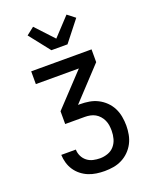

<svg xmlns="http://www.w3.org/2000/svg" viewBox="-177 -1088 954 1187"><g transform="rotate(-20 300.0 -495.0)"><path d="M302 0Q275 0 248 -4Q221 -8 196.5 -18Q172 -28 150.5 -45Q129 -62 114 -84.5Q99 -107 91.5 -133Q84 -159 83 -186H179Q179 -164 189 -143Q199 -122 217 -108Q235 -94 257.5 -89Q280 -84 302 -84Q328 -84 353.5 -93Q379 -102 396 -122Q413 -142 420 -167.5Q427 -193 427 -220Q427 -238 424.5 -255.5Q422 -273 414.5 -289.5Q407 -306 395 -319.5Q383 -333 368 -341.5Q353 -350 335.5 -353.5Q318 -357 300 -357H171V-441L368 -651H85V-735H482V-651L286 -441H300Q330 -441 359.5 -436Q389 -431 415.5 -417.5Q442 -404 463.5 -383Q485 -362 498.5 -335.5Q512 -309 517.5 -279Q523 -249 523 -219Q523 -190 517.5 -160.5Q512 -131 498.5 -105Q485 -79 464 -58Q443 -37 416.5 -23.5Q390 -10 361 -5Q332 0 302 0ZM247 -815 140 -951 190 -990 300 -872 410 -990 460 -951 353 -815Z"/></g></svg>

Font: Iosevka Aile Medium
Style: Regular
Weight: 500
Designer: Belleve Invis
Foundry: Belleve Invis
Version: Version 27.3.5; ttfautohint (v1.8.4)